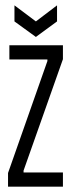

<svg xmlns="http://www.w3.org/2000/svg" viewBox="-20 -697 265 717"><path d="M10 0V-51L157 -469V-475H15V-528H215V-476L68 -60V-53H215V0ZM34 -677 114 -617 193 -677V-617L114 -559L34 -617Z"/></svg>

Font: Bricolage Grotesque 48pt Condensed ExtraLight
Style: Regular
Weight: 200
Width: 3
Designer: Mathieu Triay
Foundry: Atelier Triay
Version: Version 1.000; ttfautohint (v1.8.4.7-5d5b);gftools[0.9.32]